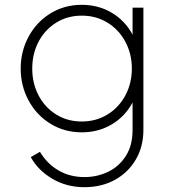

<svg xmlns="http://www.w3.org/2000/svg" viewBox="-20 -558 704 798"><path d="M108 95 146 73Q176 123 223.5 150.5Q271 178 331 178Q383 178 428.5 156.5Q474 135 502.5 91Q531 47 531 -18V-132Q500 -74 444.5 -41Q389 -8 320 -8Q248 -8 190 -43.5Q132 -79 99 -140Q66 -201 66 -273Q66 -345 99 -406Q132 -467 190 -502.5Q248 -538 320 -538Q389 -538 444.5 -505Q500 -472 531 -414V-526H576V-18Q576 51 544.5 105Q513 159 457.5 189.5Q402 220 331 220Q257 220 197.5 185Q138 150 108 95ZM320 -53Q379 -53 426.5 -82Q474 -111 501 -161.5Q528 -212 528 -273Q528 -334 501 -384.5Q474 -435 426.5 -464Q379 -493 320 -493Q260 -493 213 -463.5Q166 -434 140 -384Q114 -334 114 -273Q114 -212 140 -162Q166 -112 213 -82.5Q260 -53 320 -53Z"/></svg>

Font: Eudoxus Sans ExtraLight
Style: Regular
Weight: 200
Designer: Stijn de Vries
Foundry: tokotype
Version: Version 2.005